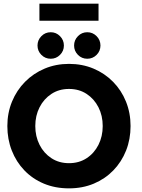

<svg xmlns="http://www.w3.org/2000/svg" viewBox="-20 -1023 782 1055"><path d="M173.9 -330.5Q173.9 -273.6 197.4 -227.2Q220.9 -180.9 262.6 -153.7Q304.3 -126.4 359.1 -126.4Q414.4 -126.4 456 -153.7Q497.6 -180.9 521 -227.2Q544.4 -273.6 544.4 -330.5Q544.4 -387.4 521 -433.5Q497.6 -479.6 456 -506.9Q414.4 -534.3 359.1 -534.3Q304.3 -534.3 262.6 -506.9Q220.9 -479.6 197.4 -433.5Q173.9 -387.4 173.9 -330.5ZM20.4 -330.5Q20.4 -402.5 46 -464.8Q71.6 -527 117.6 -573.5Q163.5 -620 225.3 -646Q287.1 -672 359.1 -672Q432.2 -672 493.9 -646Q555.6 -620 601.3 -573.5Q647.1 -527 672.2 -464.8Q697.4 -402.5 697.4 -330.5Q697.4 -258 672.8 -195.8Q648.1 -133.5 602.8 -86.8Q557.4 -40 495.5 -14Q433.6 12 359.1 12Q283.2 12 221 -14Q158.9 -40 114 -86.8Q69.1 -133.5 44.8 -195.8Q20.4 -258 20.4 -330.5ZM258.7 -845.9Q288.6 -845.9 309.8 -824.3Q331.1 -802.8 331.1 -772.8Q331.1 -742.8 309.8 -721.5Q288.6 -700.2 258.7 -700.2Q228.4 -700.2 207.2 -721.6Q186.1 -743.1 186.1 -772.8Q186.1 -802.6 207.2 -824.2Q228.4 -845.9 258.7 -845.9ZM459.6 -845.9Q489.5 -845.9 510.8 -824.3Q532 -802.8 532 -772.8Q532 -742.8 510.8 -721.5Q489.5 -700.2 459.6 -700.2Q429.3 -700.2 408.2 -721.6Q387.1 -743.1 387.1 -772.8Q387.1 -802.6 408.2 -824.2Q429.3 -845.9 459.6 -845.9ZM196.6 -909.2V-1003H521.4V-909.2Z"/></svg>

Font: League Spartan Extralight
Style: Regular
Weight: 200
Foundry: The League of Moveable Type
Version: Version 2.300; ttfautohint (v1.8.3)